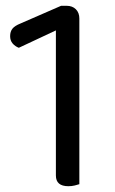

<svg xmlns="http://www.w3.org/2000/svg" viewBox="-20 -635 397 663"><path d="M45 -470Q32 -475 23.5 -485Q15 -495 15 -510Q15 -526 23 -536Q31 -546 51 -554L191 -615H210Q230 -615 242 -603Q254 -591 254 -571V1Q248 3 238 5.5Q228 8 216 8Q173 8 173 -29V-530Z"/></svg>

Font: Baloo Bhai 2
Style: Regular
Weight: 400
Designer: Supriya Tembe, Noopur Datye and Ek Type
Foundry: Ek Type
Version: Version 1.640;PS 1.000;hotconv 16.6.51;makeotf.lib2.5.65220;